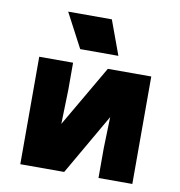

<svg xmlns="http://www.w3.org/2000/svg" viewBox="-78 -755 776 827"><g transform="rotate(10 310.0 -341.5)"><path d="M555 0H407V-130L413 -334L497 -416L257 0H65V-470H213V-350L207 -136L123 -54L365 -470H555ZM400 -533H233L154 -683H345Z"/></g></svg>

Font: Kreadon
Style: Regular
Weight: 400
Designer: kohakuno
Foundry: StudioGnu
Version: Version 1.000;Glyphs 3.1.2 (3151)